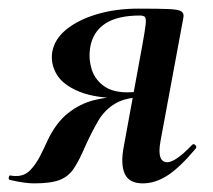

<svg xmlns="http://www.w3.org/2000/svg" viewBox="-46 -416 494 445"><path d="M33 9Q22 9 8 7Q-6 5 -23 1Q-27 0 -25.5 -5.5Q-24 -11 -20 -9Q-16 -8 -9 -8Q11 -8 24 -21.5Q37 -35 47 -54.5Q57 -74 64 -90Q84 -132 112 -154Q140 -176 172.5 -184Q205 -192 237 -192L242 -188Q176 -188 138 -203.5Q100 -219 85.5 -243.5Q71 -268 75 -295Q80 -325 107.5 -347.5Q135 -370 178.5 -383Q222 -396 275 -396Q323 -396 345.5 -395Q368 -394 374.5 -389.5Q381 -385 379 -375L326 -89Q317 -40 342 -40Q351 -40 365.5 -50Q380 -60 399 -80Q403 -84 407 -79.5Q411 -75 407 -71Q371 -28 342.5 -9.5Q314 9 285 9Q253 9 243 -13.5Q233 -36 241 -77L284 -312Q290 -345 291.5 -359Q293 -373 290 -376.5Q287 -380 278 -380Q226 -380 197.5 -361Q169 -342 163 -306Q159 -281 166 -257Q173 -233 193.5 -217.5Q214 -202 249 -202Q272 -202 296 -208L290 -191Q247 -191 222 -176.5Q197 -162 182 -136.5Q167 -111 152 -78Q138 -45 125.5 -26Q113 -7 92.5 1Q72 9 33 9Z"/></svg>

Font: Cormorant Infant Light
Style: Italic
Weight: 300
Italic angle: -10°
Designer: Christian Thalmann (Catharsis Fonts)
Foundry: Catharsis Fonts
Version: Version 4.001